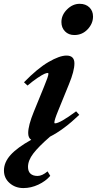

<svg xmlns="http://www.w3.org/2000/svg" viewBox="-91 -709 496 982"><path d="M289.1 -529.8Q259.8 -529.8 241.5 -548.6Q223.1 -567.4 223.1 -596.2Q223.1 -632.3 252 -660.9Q280.8 -689.5 316.4 -689.5Q347.2 -689.5 366 -671.4Q384.8 -653.3 384.8 -624.5Q384.8 -588.4 357.2 -559.1Q329.6 -529.8 289.1 -529.8ZM28.8 252.9Q-12.7 252.9 -41.7 227.5Q-70.8 202.1 -70.8 163.1Q-70.8 121.1 -36.9 83.5Q-2.9 45.9 68.8 5.9Q53.2 -3.4 53.2 -28.8Q53.2 -67.4 82 -137.7L133.8 -264.6Q156.7 -319.3 156.7 -331.5Q156.7 -335.9 152.8 -335.9Q147 -335.9 135.7 -331.1Q124.5 -326.2 101.3 -310.8Q78.1 -295.4 49.8 -271.5L31.7 -288.1Q101.1 -359.4 157.5 -392.1Q213.9 -424.8 249 -424.8Q289.6 -424.8 289.6 -384.8Q289.6 -345.7 261.7 -278.3L205.6 -140.6Q187 -95.2 187 -82Q187 -78.1 190.4 -78.1Q215.3 -78.1 298.3 -139.6L314.5 -121.6Q233.4 -44.4 164.1 -9.8H164.6Q106 41 79.1 76.4Q52.2 111.8 52.2 144.5Q52.2 167.5 64.9 179.2Q77.6 190.9 101.1 190.9Q124.5 190.9 152.3 167.5L166 190.4Q142.6 217.8 105 235.4Q67.4 252.9 28.8 252.9Z"/></svg>

Font: Elstob 18pt ExtraBold
Style: Italic
Weight: 800
Italic angle: -20°
Designer: Peter S. Baker
Version: Version 1.015